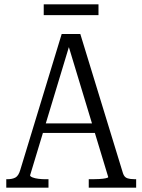

<svg xmlns="http://www.w3.org/2000/svg" viewBox="-20 -867 657 887"><path d="M161 -297H436V-253H158ZM288 -683 302 -662 119 -57Q119 -52 130 -47.5Q141 -43 157.5 -41Q174 -39 190 -39H204V0H9V-39H13Q37 -39 51.5 -47Q66 -55 74 -83L265 -710H351L548 -67Q554 -48 568.5 -43.5Q583 -39 604 -39H609V0H390V-39H407Q423 -39 440 -40Q457 -41 468.5 -43.5Q480 -46 480 -49ZM182 -847H435V-797H182Z"/></svg>

Font: Roboto Serif 28pt Condensed Light
Style: Regular
Weight: 300
Width: 3
Designer: Greg Gazdowicz
Foundry: Commercial Type
Version: Version 1.008